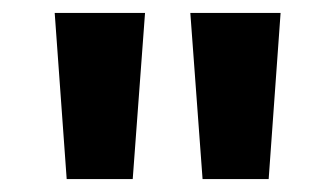

<svg xmlns="http://www.w3.org/2000/svg" viewBox="-20 -734 512 298"><path d="M275.4 -713.9H415.5L397 -456.1H294.4ZM64.9 -713.9H205.1L186 -456.1H83.5Z"/></svg>

Font: Viking Open Sans
Style: Bold
Weight: 700
Foundry: Ascender Corporation
Version: Version 2.001